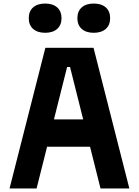

<svg xmlns="http://www.w3.org/2000/svg" viewBox="-20 -1072 790 1092"><path d="M238 -800H512L715.7 0H551.7L378.3 -691H361.7L188.1 0H34.3ZM178.4 -392.8H571.6V-237.5H178.4ZM143.6 -968.7Q143.6 -1007.9 168.4 -1029.9Q193.2 -1051.8 236.8 -1051.8Q280.3 -1051.8 305.1 -1029.9Q329.9 -1007.9 329.9 -968.7Q329.9 -929.5 305.1 -907.5Q280.3 -885.5 236.8 -885.5Q193.2 -885.5 168.4 -907.5Q143.6 -929.5 143.6 -968.7ZM420.1 -968.7Q420.1 -1007.9 444.9 -1029.9Q469.7 -1051.8 513.2 -1051.8Q556.8 -1051.8 581.6 -1029.9Q606.4 -1007.9 606.4 -968.7Q606.4 -929.5 581.6 -907.5Q556.8 -885.5 513.2 -885.5Q469.7 -885.5 444.9 -907.5Q420.1 -929.5 420.1 -968.7Z"/></svg>

Font: Martian Mono VF sWd Rg
Style: Regular
Weight: 400
Width: 6
Monospace: yes
Designer: Roman Shamin
Foundry: Evil Martians
Version: Version 1.100